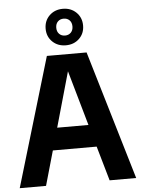

<svg xmlns="http://www.w3.org/2000/svg" viewBox="-64 -1049 804 1098"><g transform="rotate(-5 338.0 -500.0)"><path d="M4 0 224.5 -740H452.5L672.5 0H520L463 -198.5H211.5L155 0ZM247.5 -326H427L337 -642ZM338.5 -791Q292 -791 261.5 -820.5Q231 -850 231 -895.5Q231 -941 261.5 -970.8Q292 -1000.5 338.5 -1000.5Q385 -1000.5 415.5 -970.8Q446 -941 446 -895.5Q446 -850 415.5 -820.5Q385 -791 338.5 -791ZM338.5 -847Q359 -847 372 -860.2Q385 -873.5 385 -895.5Q385 -918 372 -931Q359 -944 338.5 -944Q318 -944 305 -931Q292 -918 292 -895.5Q292 -873.5 305 -860.2Q318 -847 338.5 -847Z"/></g></svg>

Font: Encode Sans SemiCondensed SemiCondensed
Style: Bold
Weight: 700
Width: 4
Designer: Multiple Designers
Foundry: Impallari Type
Version: Version 3.000; ttfautohint (v1.8.3) -l 8 -r 50 -G 200 -x 14 